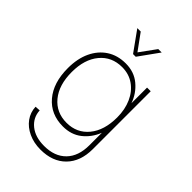

<svg xmlns="http://www.w3.org/2000/svg" viewBox="-257 -843 1114 1114"><g transform="rotate(45 300.0 -286.0)"><path d="M292 162Q237 162 193 141.5Q149 121 123.5 86Q98 51 96 6L128 4Q131 61 175 96.5Q219 132 292 132Q378 132 426.5 82.5Q475 33 475 -57V-159Q451 -99 404 -62Q357 -25 289 -25Q189 -25 129.5 -95Q70 -165 70 -285Q70 -363 97 -420.5Q124 -478 173 -510Q222 -542 289 -542Q358 -542 406 -502Q454 -462 475 -402V-530H505V-55Q505 46 448 104Q391 162 292 162ZM289 -55Q373 -55 424 -117Q475 -179 475 -285Q475 -350 452 -401.5Q429 -453 387 -482.5Q345 -512 289 -512Q204 -512 153 -450.5Q102 -389 102 -285Q102 -179 153 -117Q204 -55 289 -55ZM191 -734H219L291 -635L363 -734H391L302 -610H280Z"/></g></svg>

Font: Geist Mono Thin
Style: Regular
Weight: 100
Monospace: yes
Designer: Basement.studio, Andrés Briganti, Mateo Zaragoza
Foundry: Basement.studio, Vercel, Andrés Briganti, Guido Ferreyra, Mateo Zaragoza
Version: Version 1.500; ttfautohint (v1.8.4.7-5d5b)